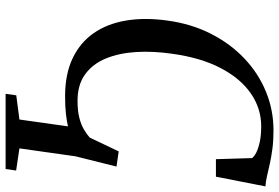

<svg xmlns="http://www.w3.org/2000/svg" viewBox="-179 -612 1020 702"><g transform="rotate(90 331.0 -261.0)"><path d="M323 228.5 328.5 189.5 417 178 442 0.5Q422.5 5 396 8Q369.5 11 332 11Q251.5 11 193.8 -16.2Q136 -43.5 101.2 -93.5Q66.5 -143.5 55 -212.5Q43.5 -281.5 55.5 -365.5Q67.5 -451.5 103.5 -522.2Q139.5 -593 193.5 -644.2Q247.5 -695.5 314.8 -723.2Q382 -751 457 -751Q493.5 -751 523.8 -747Q554 -743 578.8 -737.5Q603.5 -732 624 -727.2Q644.5 -722.5 661.5 -721.5L626 -540.5H562L558 -672.5Q552 -681 536.8 -688.5Q521.5 -696 497.8 -701Q474 -706 441.5 -706Q376.5 -706 321.8 -668.2Q267 -630.5 229 -558Q191 -485.5 176.5 -380Q166.5 -311 170.2 -248.8Q174 -186.5 193.8 -138.2Q213.5 -90 251.8 -62.2Q290 -34.5 348.5 -34.5Q385 -34.5 410.5 -41Q436 -47.5 453.2 -57.8Q470.5 -68 483 -79L533.5 -185L589 -177L551.5 -27L522.5 178L603.5 190L598 228.5Z"/></g></svg>

Font: Merriweather 60pt
Style: Italic
Weight: 400
Italic angle: -7.8°
Version: Version 2.101